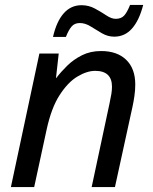

<svg xmlns="http://www.w3.org/2000/svg" viewBox="-20 -755 619 775"><path d="M24 0 139 -539H217L206 -440H207Q226 -465 251.5 -490Q277 -515 311 -532Q345 -549 388 -549Q453 -549 489.5 -513.5Q526 -478 526 -414Q526 -391 522.5 -367Q519 -343 515 -325L444 0H350L422 -337Q427 -360 429.5 -375.5Q432 -391 432 -405Q432 -469 364 -469Q331 -469 292.5 -446Q254 -423 220.5 -371Q187 -319 168 -231L118 0ZM194 -606Q208 -668 237 -701Q266 -734 309 -734Q338 -734 363 -720.5Q388 -707 409 -693Q430 -679 447 -679Q469 -679 481 -692Q493 -705 505 -735H558Q542 -673 513 -640Q484 -607 441 -607Q415 -607 391 -621Q367 -635 345.5 -648.5Q324 -662 302 -662Q281 -662 269 -648Q257 -634 246 -606Z"/></svg>

Font: Manna Sans
Style: Italic
Weight: 400
Italic angle: -12°
Designer: Monotype Design Team
Foundry: Monotype Imaging Inc.
Version: Version 2.001.1; ttfautohint (v1.8.2)